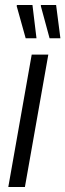

<svg xmlns="http://www.w3.org/2000/svg" viewBox="-20 -743 260 763"><path d="M13 0 106 -526H172L79 0ZM177 -591 142 -720 143 -723H203L220 -591ZM82 -591 46 -720 48 -723H109L125 -591Z"/></svg>

Font: Archivo Condensed Light
Style: Italic
Weight: 300
Width: 3
Italic angle: -10°
Designer: Hector Gatti
Foundry: Omnibus-Type
Version: Version 2.001